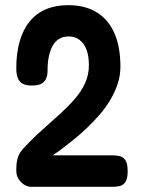

<svg xmlns="http://www.w3.org/2000/svg" viewBox="-20 -718 556 743"><path d="M103 5Q79 5 61 -13.5Q43 -32 43 -57Q43 -73 44.5 -87.5Q46 -102 52 -116Q58 -130 71 -144Q106 -182 142 -214Q178 -246 210 -275Q242 -304 268 -333.5Q294 -363 309 -395.5Q324 -428 324 -466Q324 -502 314.5 -526.5Q305 -551 287.5 -564Q270 -577 245 -577Q226 -577 210.5 -568.5Q195 -560 185 -543Q175 -526 169.5 -501.5Q164 -477 164 -445Q164 -425 157.5 -412Q151 -399 138 -393Q125 -387 103 -387Q80 -387 67 -394.5Q54 -402 48.5 -417Q43 -432 43 -453Q43 -512 56 -557.5Q69 -603 94.5 -634.5Q120 -666 157.5 -682Q195 -698 244 -698Q309 -698 354 -670.5Q399 -643 422.5 -590Q446 -537 446 -460Q446 -425 435 -392.5Q424 -360 406 -330Q388 -300 364.5 -273Q341 -246 315 -221.5Q289 -197 263 -176Q237 -155 213 -137L184 -117H414Q431 -117 444.5 -113.5Q458 -110 466 -97Q474 -84 474 -55Q474 -27 465.5 -14Q457 -1 443 2Q429 5 412 5Z"/></svg>

Font: Fredoka Condensed Medium
Style: Regular
Weight: 500
Width: 3
Designer: Ben Nathan
Foundry: Milena B. Brandão, Ben Nathan
Version: Version 2.001